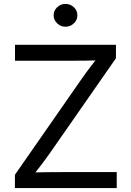

<svg xmlns="http://www.w3.org/2000/svg" viewBox="-20 -955 665 975"><path d="M55.7 0V-67.4L393.1 -552.2Q415.5 -584.5 440.2 -616.7Q464.8 -648.9 489.3 -680.2L500 -649.9Q456.1 -647.5 411.6 -647Q367.2 -646.5 323.2 -646.5H56.2V-727.5H568.8V-659.2L237.3 -183.1Q213.4 -148.9 187.3 -114.7Q161.1 -80.6 135.3 -47.4L124.5 -77.6Q168.5 -80.1 212.2 -80.6Q255.9 -81.1 299.3 -81.1H572.8V0ZM312.5 -819.3Q288.1 -819.3 270.3 -836.4Q252.4 -853.5 252.4 -877.4Q252.4 -901.4 270.3 -918.2Q288.1 -935.1 312.5 -935.1Q337.4 -935.1 355.2 -918.2Q373 -901.4 373 -877.4Q373 -853.5 355.2 -836.4Q337.4 -819.3 312.5 -819.3Z"/></svg>

Font: Inter 18pt
Style: Regular
Weight: 400
Designer: Rasmus Andersson
Foundry: rsms
Version: Version 4.001;git-66647c0bb